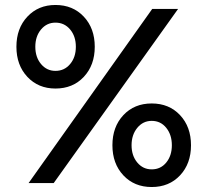

<svg xmlns="http://www.w3.org/2000/svg" viewBox="-20 -736 833 772"><path d="M592 -700H696L196 0H95ZM203 -716Q273 -716 317 -669Q361 -622 361 -548Q361 -474 317 -427Q273 -380 203 -380Q134 -380 90 -427Q46 -474 46 -548Q46 -622 90 -669Q134 -716 203 -716ZM203 -451Q239 -451 262 -478.5Q285 -506 285 -548Q285 -590 262 -617.5Q239 -645 203 -645Q168 -645 145 -617.5Q122 -590 122 -548Q122 -506 145 -478.5Q168 -451 203 -451ZM590 -320Q660 -320 704 -273Q748 -226 748 -152Q748 -78 704 -31Q660 16 590 16Q520 16 476 -31Q432 -78 432 -152Q432 -226 476 -273Q520 -320 590 -320ZM590 -55Q626 -55 648.5 -82.5Q671 -110 671 -152Q671 -194 648.5 -222Q626 -250 590 -250Q555 -250 532 -222Q509 -194 509 -152Q509 -110 532 -82.5Q555 -55 590 -55Z"/></svg>

Font: Oak Sans Medium
Style: Regular
Weight: 500
Designer: Erik Kennedy, Walven
Foundry: Erik Kennedy, Walven
Version: Version 1.000